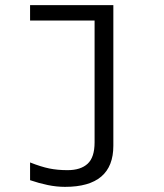

<svg xmlns="http://www.w3.org/2000/svg" viewBox="-20 -508 640 747"><path d="M233 219Q200 219 166 212Q132 205 97 193V124Q140 141 172 147.5Q204 154 243 154Q294 154 321 129Q348 104 348 46V-428H97V-488H421V59Q421 219 233 219Z"/></svg>

Font: Red Hat Mono
Style: Regular
Weight: 300
Monospace: yes
Designer: Pentagram, MCKL
Foundry: Pentagram, MCKL
Version: Version 1.023